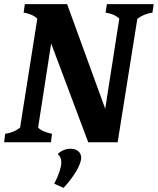

<svg xmlns="http://www.w3.org/2000/svg" viewBox="-25 -687 762 927"><path d="M491 -667 485 -626C512 -622 532 -614 551 -597L483 -162L299 -667H95L89 -626C117 -622 144 -610 155 -596L72 -71C51 -55 33 -46 0 -41L-5 0H221L226 -41C194 -48 172 -57 159 -71L222 -477L401 0H543L638 -596C657 -611 682 -622 711 -626L717 -667ZM314 31C293 31 267 42 254 57C266 68 271 80 271 96C271 121 258 160 237 200L282 220C330 168 367 109 367 74C367 48 346 31 314 31Z"/></svg>

Font: Caladea
Style: Bold Italic
Weight: 700
Italic angle: -9°
Designer: Carolina Giovagnoli and Andres Torresi
Foundry: Carolina Giovagnoli & Andres Torresi
Version: Version 1.001;hotconv 1.0.109;makeotfexe 2.5.65596